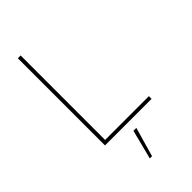

<svg xmlns="http://www.w3.org/2000/svg" viewBox="-290 -810 1133 1133"><g transform="rotate(-45 277.0 -243.5)"><path d="M107.9 0V-727.5H131.3V-22.5H496.6V0ZM240.7 241.2 287.6 57.6H312L259.3 241.2Z"/></g></svg>

Font: Inter 17pt Thin
Style: Regular
Weight: 250
Version: Version 4.001;git-66647c0bb